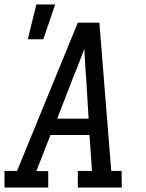

<svg xmlns="http://www.w3.org/2000/svg" viewBox="-30 -836 650 856"><path d="M-10 0V-74H46L317 -735H413L466 -74H512L513 0H317V-74H380L369 -234H195L132 -73H185V0ZM225 -307H365L354 -490Q351 -522 349.5 -554Q348 -586 346 -618Q334 -586 321.5 -554Q309 -522 296 -490ZM94 -661 132 -816H216L163 -661Z"/></svg>

Font: Iosevka Etoile
Style: Italic
Weight: 400
Italic angle: -9°
Designer: Belleve Invis
Foundry: Belleve Invis
Version: Version 22.1.2; ttfautohint (v1.8.4)